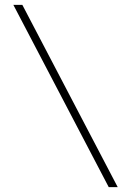

<svg xmlns="http://www.w3.org/2000/svg" viewBox="-20 -710 540 791"><path d="M72 -690 465 61H428L35 -690Z"/></svg>

Font: Exo 2 ExtraLight
Style: Regular
Weight: 250
Designer: Natanael Gama
Foundry: Natanael Gama
Version: Version 2.010